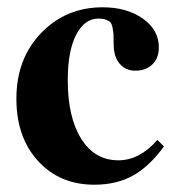

<svg xmlns="http://www.w3.org/2000/svg" viewBox="-20 -493 484 527"><path d="M412 -109 430 -91Q389 -35 344 -10.5Q299 14 239 14Q144 14 84.5 -51Q25 -116 25 -222Q25 -332 93 -402.5Q161 -473 262 -473Q328 -473 372 -442Q416 -411 416 -363Q416 -334 398.5 -316.5Q381 -299 351 -299Q325 -299 308.5 -318Q292 -337 292 -372Q292 -390 291.5 -398Q291 -406 289 -416.5Q287 -427 283 -431.5Q279 -436 270.5 -439Q262 -442 250 -442Q212 -442 189 -397.5Q166 -353 166 -273Q166 -171 203 -112Q240 -53 305 -53Q363 -53 412 -109Z"/></svg>

Font: STIX
Style: Bold
Weight: 700
Designer: MicroPress Inc., with final additions and corrections provided by Coen Hoffman, Elsevier (retired)
Version: Version 1.1.1